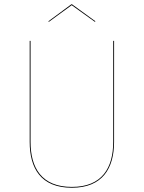

<svg xmlns="http://www.w3.org/2000/svg" viewBox="-20 -872 675 901"><path d="M209.6 -769.6 316.4 -847.7 425.1 -769.6 428 -771.9 317.9 -851.9H314.9L206.6 -771.9ZM515.4 -680.1H511.3V-206.4C511.3 -85.1 459.4 5.1 317.4 5.1C174.5 5.1 123.4 -84.9 123.4 -206.4V-680.1H119.3V-206.1C119.3 -82.9 171.2 9.1 317.3 9.1C461.6 9.1 515.3 -82.9 515.3 -206.1Z"/></svg>

Font: Fira Sans Four
Style: Regular
Weight: 100
Designer: Carrois Corporate & Edenspiekermann AG
Foundry: Carrois Corporate GbR & Edenspiekermann AG
Version: Version 4.203;PS 004.203;hotconv 1.0.88;makeotf.lib2.5.64775